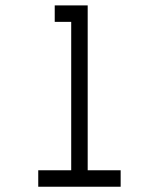

<svg xmlns="http://www.w3.org/2000/svg" viewBox="-20 -708 540 728"><path d="M437.5 0V-62.5H312.5Q312.5 -62.5 312.5 -687.5H187.5V-625H250V-62.5H125V0Z"/></svg>

Font: UnifontExMono
Style: Regular
Weight: 500
Version: Version 15.0.06